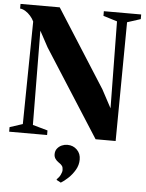

<svg xmlns="http://www.w3.org/2000/svg" viewBox="-64 -794 843 1112"><g transform="rotate(5 357.0 -238.0)"><path d="M8.5 0V-26.5L83.5 -51L91.5 -647.5Q84 -664 70.5 -679.5Q57 -695 40.8 -705Q24.5 -715 9.5 -716V-743H237.5L525 -291.5L581.5 -186L575 -691L494 -716V-743H711V-716L633.5 -691L627.5 0H511L187.5 -506L137.5 -598.5L142 -51L229 -26.5V0ZM429.5 126Q429.5 157.5 413 185.8Q396.5 214 373.8 235.2Q351 256.5 332.5 267.5H331.5L307 254.5V250Q320.5 238 328.2 222Q336 206 336 194.5Q336 179.5 330.5 171Q325 162.5 309.5 152.5Q297.5 144.5 289.8 133.2Q282 122 282 107Q282 87 292.8 73.5Q303.5 60 319.2 53.2Q335 46.5 349.5 46.5H352.5Q385 46.5 407.5 68.8Q430 91 429.5 126Z"/></g></svg>

Font: Merriweather 120pt ExtraBold
Style: Regular
Weight: 800
Version: Version 2.100